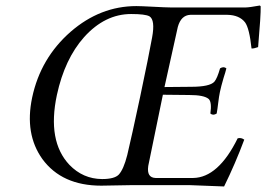

<svg xmlns="http://www.w3.org/2000/svg" viewBox="-20 -672 966 697"><path d="M350.6 -22Q395.5 -22 411.1 -38.1Q428.7 -57.1 441.9 -108.9Q458 -176.3 488.8 -320.8Q520.5 -471.2 532.2 -536.1Q543.9 -599.6 522.5 -612.8Q507.3 -621.1 456.1 -621.1Q360.8 -621.1 285.2 -537.1Q214.8 -458 186.5 -327.1Q150.9 -159.7 231.9 -73.7Q281.2 -22.5 350.6 -22ZM347.7 2Q204.6 2 133.8 -94.7Q68.8 -185.5 96.7 -317.9Q127 -460.9 236.3 -556.6Q343.8 -649.9 475.1 -649.9Q490.2 -649.9 536.4 -647.5Q582.5 -645 597.7 -645H872.6Q884.3 -645 922.9 -651.9Q925.8 -650.4 926.3 -648.9Q927.2 -618.2 917 -501Q900.9 -495.1 893.1 -496.1Q885.3 -569.3 869.6 -590.8Q849.1 -617.2 805.7 -618.2H670.9Q637.2 -616.7 625.5 -574.2L577.1 -356L673.3 -356.9Q741.7 -356.9 758.3 -375.5Q768.6 -387.7 778.8 -423.8Q792 -432.1 801.8 -423.8Q798.8 -411.1 791.5 -388.7Q782.2 -356.9 778.3 -337.9Q774.9 -321.8 772.2 -298.8Q769.5 -275.9 766.6 -259.8Q753.4 -251.5 743.7 -259.8Q749.5 -300.8 737.8 -312.5Q721.2 -327.1 667 -327.1L571.3 -328.1Q571.3 -328.1 518.6 -71.8Q518.1 -69.8 518.1 -68.8Q512.2 -26.9 544.9 -25.9H681.2Q772.5 -27.3 842.8 -169.9Q855 -172.9 864.3 -166.5Q865.7 -165.5 866.7 -165Q834.5 -78.6 793.5 4.9Q792.5 4.9 666.5 0H461.4Q446.3 0 404.5 1Q362.8 2 347.7 2Z"/></svg>

Font: Linux Libertine Display Slanted O
Style: Slanted
Weight: 400
Designer: Philipp H. Poll
Foundry: Philipp H. Poll
Version: Version 5.0.9